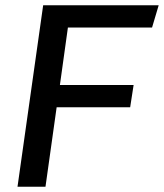

<svg xmlns="http://www.w3.org/2000/svg" viewBox="-20 -706 620 726"><path d="M46.2 0 143.2 -686H580L555 -602H236.8L206.5 -384.5H485.2L472.2 -300.5H194.2L152 0Z"/></svg>

Font: Chivo Medium
Style: Italic
Weight: 500
Italic angle: -8.05°
Designer: Hector Gatti
Foundry: Omnibus-Type
Version: Version 2.002